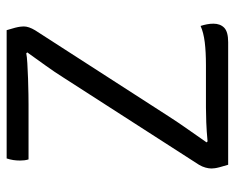

<svg xmlns="http://www.w3.org/2000/svg" viewBox="-86 -638 723 592"><g transform="rotate(-90 276.0 -341.5)"><path d="M334 -509Q350 -534.5 369.2 -561.2Q388.5 -588 411 -619.5L408 -622.5Q399 -620.5 377.2 -619.2Q355.5 -618 329.8 -617Q304 -616 282.2 -615.8Q260.5 -615.5 251 -615.5H81Q79 -622 78.2 -628.8Q77.5 -635.5 77.5 -642Q77.5 -652.5 79 -662.5Q80.5 -672.5 84 -683H479.5Q484.5 -667 487 -657Q489.5 -647 490.2 -641Q491 -635 491 -630.5Q491 -622.5 488 -613.8Q485 -605 479 -595L212.5 -181.5Q195.5 -155 174.2 -124.8Q153 -94.5 133.5 -66.5L136.5 -63.5Q168 -66.5 195.2 -67.5Q222.5 -68.5 241 -68.5H371.5Q412.5 -68.5 442.5 -72.2Q472.5 -76 492.5 -85Q495.5 -76 497.5 -65.8Q499.5 -55.5 499.5 -45.5Q499.5 -24.5 487 -12.2Q474.5 0 442.5 0H64.5Q59.5 -16.5 57 -26Q54.5 -35.5 53.8 -41.2Q53 -47 53 -51.5Q53 -60 55.8 -70Q58.5 -80 64.5 -90Z"/></g></svg>

Font: Signika SC
Style: Regular
Weight: 300
Designer: Anna Giedryś
Foundry: Anna Giedryś
Version: Version 2.000